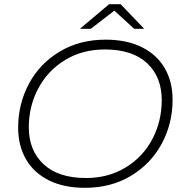

<svg xmlns="http://www.w3.org/2000/svg" viewBox="-20 -895 878 920"><path d="M67 -283Q67 -397 118.5 -493.5Q170 -590 265.5 -647.5Q361 -705 486 -705Q587 -705 659.5 -669Q732 -633 769.5 -568Q807 -503 807 -417Q807 -303 755 -206.5Q703 -110 607.5 -52.5Q512 5 387 5Q286 5 214 -31Q142 -67 104.5 -132Q67 -197 67 -283ZM755 -415Q755 -527 684.5 -592.5Q614 -658 482 -658Q375 -658 292 -607.5Q209 -557 163.5 -471.5Q118 -386 118 -285Q118 -174 189 -108Q260 -42 392 -42Q499 -42 582 -92.5Q665 -143 710 -228.5Q755 -314 755 -415ZM623 -757 528 -844 415 -757H363L503 -875H558L671 -757Z"/></svg>

Font: Montserrat Alternates Light
Style: Italic
Weight: 300
Italic angle: -11.3°
Designer: Julieta Ulanovsky
Foundry: Julieta Ulanovsky
Version: Version 7.200